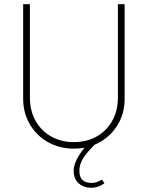

<svg xmlns="http://www.w3.org/2000/svg" viewBox="-20 -696 702 912"><path d="M331 10Q262 10 207.5 -21Q153 -52 121.5 -106Q90 -160 90 -228V-676H122V-234Q122 -169 149.5 -121Q177 -73 224.5 -47Q272 -21 331 -21Q391 -21 438 -47Q485 -73 512.5 -121Q540 -169 540 -233V-676H572V-227Q572 -159 540.5 -105.5Q509 -52 454.5 -21Q400 10 331 10ZM413 196Q378 196 354 175Q330 154 330 115Q330 83 354 44Q378 5 409 -25L431 -10Q396 24 376.5 53.5Q357 83 357 115Q357 146 372.5 159.5Q388 173 415 173Q429 173 440 169Q451 165 464 157L476 174Q462 185 446 190.5Q430 196 413 196Z"/></svg>

Font: Outfit Thin
Style: Regular
Weight: 100
Designer: Rodrigo Fuenzalida
Foundry: fragTYPE
Version: Version 1.100;gftools[0.9.27]